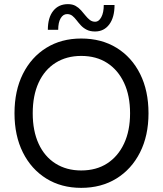

<svg xmlns="http://www.w3.org/2000/svg" viewBox="-20 -895 788 927"><path d="M372 12Q276 12 203.5 -33Q131 -78 90.5 -159Q50 -240 50 -348Q50 -457 90.5 -538Q131 -619 203.5 -664Q276 -709 372 -709Q470 -709 543 -664Q616 -619 656.5 -538Q697 -457 697 -348Q697 -240 656 -159Q615 -78 542 -33Q469 12 372 12ZM372 -72Q445 -72 497.5 -106Q550 -140 579 -202Q608 -264 608 -348Q608 -433 579 -495Q550 -557 497.5 -591Q445 -625 372 -625Q301 -625 248 -591.5Q195 -558 166.5 -496Q138 -434 138 -348Q138 -263 166.5 -201Q195 -139 248 -105.5Q301 -72 372 -72ZM439 -743Q415 -743 398.5 -751.5Q382 -760 370.5 -772.5Q359 -785 349.5 -797.5Q340 -810 329.5 -818.5Q319 -827 304 -827Q285 -827 273 -807Q261 -787 261 -751H211Q211 -810 237 -842.5Q263 -875 308 -875Q330 -875 345 -866.5Q360 -858 371.5 -845Q383 -832 393 -819.5Q403 -807 414 -798.5Q425 -790 440 -790Q457 -790 469 -812Q481 -834 481 -871H533Q533 -811 507.5 -777Q482 -743 439 -743Z"/></svg>

Font: Hanken Grotesk
Style: Regular
Weight: 400
Designer: Alfredo Marco Pradil
Foundry: Hanken Design Co.
Version: Version 3.013